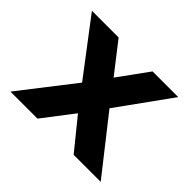

<svg xmlns="http://www.w3.org/2000/svg" viewBox="-112 -629 788 788"><g transform="rotate(45 281.5 -235.5)"><path d="M21 0H178L280 -133L388 0H545L357 -239L524 -471H375L280 -340L178 -471H23L203 -234Z"/></g></svg>

Font: Inconsolata SemiExpanded Black
Style: Regular
Weight: 900
Width: 6
Monospace: yes
Designer: Raph Levien, Cyreal, Brenton Simpson
Foundry: Raph Levien, Cyreal, Google
Version: Version 3.100